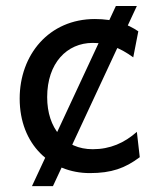

<svg xmlns="http://www.w3.org/2000/svg" viewBox="-20 -572 538 648"><path d="M371.1 -551.8 87.9 56.2H158.7L441.9 -551.8ZM441.9 -127C399.4 -89.4 351.6 -68.4 293 -68.4C198.2 -68.4 139.2 -139.2 139.2 -244.1C139.2 -359.4 206.1 -427.2 293 -427.2C343.3 -427.2 385.7 -410.6 429.7 -378.4L446.8 -466.3C411.1 -490.7 365.2 -507.8 300.3 -507.8C145 -507.8 46.4 -386.7 46.4 -239.3C46.4 -83.5 152.3 12.2 283.2 12.2C356.4 12.2 402.3 -4.4 451.7 -41.5Z"/></svg>

Font: Andika
Style: Regular
Weight: 400
Designer: Victor Gaultney, Annie Olsen, Julie Remington, Don Collingsworth, Eric Hays
Foundry: SIL International
Version: Version 1.000